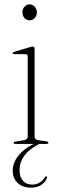

<svg xmlns="http://www.w3.org/2000/svg" viewBox="-20 -662 270 883"><path d="M116 -568.5Q102 -568.5 92.5 -579.2Q83 -590 83 -605Q83 -620.5 92.8 -631.2Q102.5 -642 116 -642Q130 -642 139.8 -631Q149.5 -620 149.5 -605Q149.5 -590 139.8 -579.2Q130 -568.5 116 -568.5ZM139 -438.5V-34.5Q139 -19.5 157.5 -17L192.5 -12Q202.5 -10.5 202.5 -5Q202.5 0 194 0H160Q70 46 70 121Q70 152.5 85.8 169.8Q101.5 187 129 187Q146.5 187 162.5 177.8Q178.5 168.5 186 153.5Q189 148.5 192.5 149Q197.5 149.5 196 155.5Q191.5 171.5 172.5 186.2Q153.5 201 123.5 201Q84.5 201 61.5 179.8Q38.5 158.5 38.5 123Q38.5 87.5 63.5 55.2Q88.5 23 134.5 0H50.5Q42.5 0 42.5 -5Q42.5 -9.5 52 -11L89 -17Q107.5 -20 107.5 -34V-402Q107.5 -413 97.5 -413H47Q38.5 -413 38.5 -417.5Q38.5 -421 47 -424L115 -444.5Q125.5 -448 131 -448Q139 -448 139 -438.5Z"/></svg>

Font: Fraunces 72pt Thin
Style: Regular
Weight: 100
Version: Version 1.000;[b76b70a41]